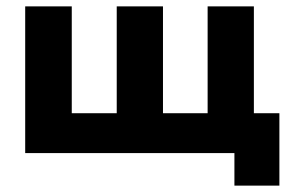

<svg xmlns="http://www.w3.org/2000/svg" viewBox="-20 -480 916 602"><path d="M491 -125V-460H346V-125H205V-460H59V0H715V102H856V-125H776V-460H631V-125Z"/></svg>

Font: Jost
Style: Bold
Weight: 700
Version: Version 3.710